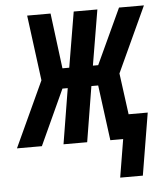

<svg xmlns="http://www.w3.org/2000/svg" viewBox="-88 -564 650 760"><g transform="rotate(-5 237.0 -184.5)"><path d="M359 151 384 0H333L304 -220H277L241 0H147L183 -220H162L61 0H-38L82 -260L48 -520H141L169 -300H196L233 -520H327L290 -300H311L413 -520H512L392 -260L414 -96H490L449 151Z"/></g></svg>

Font: Iosevka Term Curly Oblique
Style: Bold
Weight: 700
Italic angle: -9°
Designer: Belleve Invis
Foundry: Belleve Invis
Version: Version 32.3.0